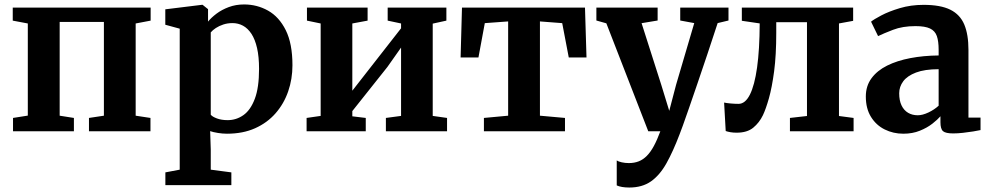

<svg xmlns="http://www.w3.org/2000/svg" viewBox="-20 -590 4449 863"><path d="M38.5 0V-59.9L105 -70.4V-484.5L37.3 -497.3V-555.7H657.1V-497.3L589.8 -484.5V-70L656.3 -59.9V0H379.9V-59.9L447 -70V-491.4H248.2V-70L312.2 -59.9V0Z M723.3 242V184.8L787.8 172.6V-461.1L723 -478.8V-548.1L888.5 -568.5H890.5L915.1 -548.8V-492.9Q929.7 -510.9 953.3 -528.7Q977 -546.5 1008.4 -558.2Q1039.8 -570 1077 -570Q1135.4 -570 1184.9 -542.2Q1234.5 -514.4 1264.5 -454.2Q1294.5 -394 1294.5 -296.5Q1294.5 -235 1275.4 -179.5Q1256.4 -124.1 1218.8 -81Q1181.3 -38 1126.5 -13.5Q1071.8 11 1000 11Q980.4 11 958.9 7.5Q937.3 4 924.6 -0.6L927.3 81.5V172.6L1019.9 184.8V242ZM1003.3 -50Q1042.1 -50 1074.2 -72.6Q1106.2 -95.2 1125.3 -145.8Q1144.4 -196.3 1144.4 -280.3Q1144.4 -335.1 1135.4 -374.1Q1126.4 -413.2 1110.1 -438.1Q1093.7 -462.9 1072 -474.6Q1050.3 -486.2 1024.9 -486.2Q1002.9 -486.2 983.8 -479.9Q964.7 -473.6 950.1 -464Q935.5 -454.3 927.3 -444.4V-74.4Q934.4 -65.3 955.2 -57.6Q975.9 -50 1003.3 -50Z M1358.1 0V-59.9L1421.3 -69V-484.5L1359.7 -497.3V-555.7H1632.3V-497.3L1563.6 -484.5V-182.3L1623.7 -259.3L1782.7 -462.8V-484.5L1722.5 -497.3V-555.7H1986.4V-497.3L1925 -483.8V-69L1989.4 -59.9V0H1714.5V-59.9L1782.7 -69V-376.2L1721.4 -289.2L1563.6 -90.7V-67.2L1624 -59.9V0Z M2155.1 0V-59.9L2264 -70V-493.7L2159.1 -486L2130.5 -331.6H2050.3L2056.5 -555.7H2609.4L2616.2 -331.6H2536.5L2507 -486L2406.9 -493.7V-70L2519.5 -59.9V0Z M2808.6 252.9Q2790.7 252.9 2776 250.4Q2761.4 247.8 2752.1 243.4V131.1Q2758.8 136 2774.3 139.5Q2789.7 143 2806.5 143Q2830.8 143 2850.7 135.3Q2870.6 127.5 2887.4 110.5Q2904.2 93.6 2919 66.2Q2933.8 38.8 2948.1 0H2893.8L2705.4 -485.2L2660.6 -497.8V-555.7H2935.9V-497.8L2863.8 -485.8L2952.2 -208.9L2988.1 -91.8L3019 -209.5L3100.5 -486.2L3037.5 -497.8V-555.7H3254.4V-497.8L3205.7 -486.2Q3182.7 -415.6 3159.5 -346.4Q3136.2 -277.1 3115.2 -215.5Q3094.2 -153.8 3077.2 -104.9Q3060.2 -55.9 3049 -24.8Q3037.8 6.3 3034.7 13.4Q3005.5 90.3 2975.6 143.8Q2945.6 197.4 2906.1 225.2Q2866.6 252.9 2808.6 252.9Z M3290.9 6.4Q3275.8 6.4 3263.1 4.2Q3250.4 2 3241.9 -1.1L3234.7 -129Q3245.2 -126.6 3264.2 -124.9Q3283.3 -123.2 3299.6 -123.2Q3329.7 -123.2 3350.6 -164.6Q3371.6 -206.1 3382.9 -286.6Q3394.2 -367.1 3394.7 -484.8L3314.4 -496.6V-555.7H3814.7V-496.3L3751 -484.6V-68.6L3816.7 -59.9V0H3530.6V-59.9L3607.2 -68.6V-490.2H3469.1V-442Q3469.1 -342 3459.5 -269.3Q3449.8 -196.7 3436.1 -148.2Q3422.3 -99.7 3409.2 -72.2Q3393 -38.6 3365.7 -16.1Q3338.4 6.4 3290.9 6.4Z M4040.2 11Q3995 11 3956.6 -8.1Q3918.2 -27.1 3895 -64.5Q3871.7 -101.8 3871.7 -156.3Q3871.7 -203.6 3897.2 -238.2Q3922.6 -272.8 3967.6 -295.2Q4012.5 -317.5 4071.8 -328.8Q4131.1 -340.1 4199 -340.7V-366.2Q4199 -404.7 4190.9 -427.9Q4182.8 -451.2 4160.3 -461.9Q4137.8 -472.6 4094.8 -472.6Q4037 -472.6 3993.9 -456Q3950.8 -439.4 3926.8 -427.7L3895.2 -492.6Q3907.1 -502.6 3941.3 -520.7Q3975.4 -538.7 4024.8 -553.5Q4074.2 -568.2 4131.3 -568.2Q4207.8 -568.2 4251.7 -546.3Q4295.6 -524.3 4314.3 -479.6Q4333 -434.9 4333 -366V-61.4H4387.3V-5.3Q4375.9 -2.7 4354.4 0.8Q4332.9 4.3 4308.6 7Q4284.3 9.7 4264.5 9.7Q4230.6 9.7 4218.8 -0.3Q4207.1 -10.3 4207.1 -41.1V-67.4Q4194.6 -52.8 4171 -34.2Q4147.4 -15.7 4114.4 -2.4Q4081.5 11 4040.2 11ZM4105.1 -71.9Q4126.6 -71.9 4153.2 -84.5Q4179.7 -97.1 4199 -114.9V-279Q4136.6 -278.9 4097.3 -264Q4058.1 -249.1 4039.9 -224.7Q4021.7 -200.2 4021.7 -170.7Q4021.7 -138 4032.3 -116.1Q4042.8 -94.2 4061.7 -83Q4080.5 -71.9 4105.1 -71.9Z"/></svg>

Font: Merriweather Light
Style: Regular
Weight: 300
Designer: Eben Sorkin
Foundry: Eben Sorkin
Version: Version 2.100